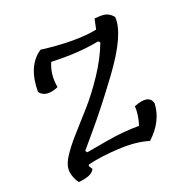

<svg xmlns="http://www.w3.org/2000/svg" viewBox="-129 -657 762 775"><g transform="rotate(-30 252.0 -269.5)"><path d="M114 -87H205Q281 -87 348 -75Q369 -116 373 -152Q444 -167 448 -123Q432 -49 356 0Q306 -26 229.5 -35.5Q153 -45 95 -41L91 -36L98 -19Q84 5 24 0Q12 -23 12 -51Q12 -79 38 -108.5Q64 -138 107 -172Q150 -206 197.5 -243.5Q245 -281 296.5 -335Q348 -389 381 -445L375 -453Q283 -451 170 -476Q141 -433 141 -375Q82 -361 63 -397Q82 -507 157 -540Q299 -496 392 -498L409 -540Q444 -538 459 -530Q474 -522 484 -504Q478 -430 350 -308Q251 -214 183.5 -158Q116 -102 109 -96Z"/></g></svg>

Font: Tillana
Style: Regular
Weight: 400
Designer: Lipi Raval (Devanagari, Latin), Jonny Pinhorn (Latin)
Foundry: Indian Type Foundry
Version: Version 2.002;PS 1.0;hotconv 1.0.79;makeotf.lib2.5.61930; tt